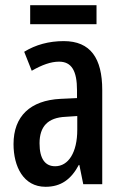

<svg xmlns="http://www.w3.org/2000/svg" viewBox="-20 -708 474 738"><path d="M351 -688H96V-615H351ZM225 -550C168 -550 117 -536 73 -509L102 -436C142 -459 176 -471 207 -471C255 -471 276 -436 276 -361V-331L212 -328C97 -322 32 -262 32 -154C32 -68 70 10 155 10C214 10 253 -18 283 -74H285L300 0H373V-362C373 -484 328 -550 225 -550ZM232 -259 277 -262V-209C277 -122 243 -69 192 -69C154 -69 132 -97 132 -157C132 -222 164 -256 232 -259Z"/></svg>

Font: Noto Sans Bengali ExtraCondensed Medium
Style: Regular
Weight: 500
Width: 2
Designer: Joana Ranito - Universal Thirst; Jelle Bosma - Monotype Design Team
Foundry: Universal Thirst ehf.
Version: Version 3.000